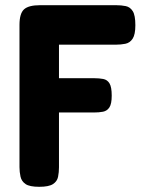

<svg xmlns="http://www.w3.org/2000/svg" viewBox="-20 -710 571 739"><path d="M131 9Q94 9 78.5 -1.5Q63 -12 59 -30Q55 -48 55 -67V-614Q55 -658 72.5 -674Q90 -690 134 -690H427Q447 -690 464 -686.5Q481 -683 491 -667Q501 -651 501 -613Q501 -577 490.5 -561Q480 -545 462.5 -541.5Q445 -538 425 -538H207V-409H342Q362 -409 377.5 -406Q393 -403 401.5 -389Q410 -375 410 -342Q410 -310 401 -296.5Q392 -283 376.5 -280Q361 -277 341 -277H207V-66Q207 -47 203.5 -29.5Q200 -12 184 -1.5Q168 9 131 9Z"/></svg>

Font: Fredoka SemiCondensed SemiBold
Style: Regular
Weight: 600
Width: 4
Designer: Ben Nathan
Foundry: Milena B. Brandão, Ben Nathan
Version: Version 2.001